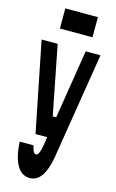

<svg xmlns="http://www.w3.org/2000/svg" viewBox="-155 -900 710 1178"><g transform="rotate(15 200.0 -311.0)"><path d="M128 -50H202L193 10C185 51 176 70 163 70C150 70 141 55 134 20H46C54 152 94 220 163 220C222 220 260 165 279 57L388 -620H294L224 -182H202L116 -620H14ZM312 -714V-842H105V-714Z"/></g></svg>

Font: Yard Headline
Style: Regular
Weight: 400
Monospace: yes
Designer: Roman Shamin
Foundry: Evil Martians
Version: Version 1.000